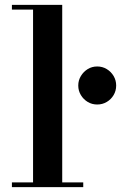

<svg xmlns="http://www.w3.org/2000/svg" viewBox="-20 -770 498 790"><path d="M236 -750V-19.5H322.5V0H29V-19.5H116V-730.5H29V-750ZM380 -340Q358.5 -340 341 -350.5Q323.5 -361 312.8 -378.8Q302 -396.5 302 -418Q302 -439.5 312.8 -457.2Q323.5 -475 341 -485.8Q358.5 -496.5 380 -496.5Q401.5 -496.5 419.2 -485.8Q437 -475 447.5 -457.2Q458 -439.5 458 -418Q458 -396.5 447.5 -378.8Q437 -361 419.2 -350.5Q401.5 -340 380 -340Z"/></svg>

Font: Bodoni Moda 11pt SemiBold
Style: Regular
Weight: 600
Designer: Owen Earl
Foundry: indestructible type
Version: Version 2.004